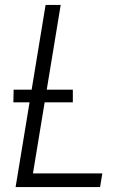

<svg xmlns="http://www.w3.org/2000/svg" viewBox="-20 -755 540 775"><path d="M43 0 164 -735H225L113 -55H393L384 0ZM34 -342 35 -393H274V-342Z"/></svg>

Font: Iosevka Light Oblique
Style: Regular
Weight: 300
Italic angle: -9°
Monospace: yes
Designer: Belleve Invis
Foundry: Belleve Invis
Version: Version 32.5.0; ttfautohint (v1.8.4)